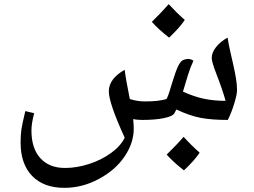

<svg xmlns="http://www.w3.org/2000/svg" viewBox="-20 -573 1232 933"><path d="M293 339.8Q192.4 339.8 136.2 282Q80.1 224.1 80.1 119.1Q80.1 82.5 84.2 54.9Q88.4 27.3 103 -33.2L146 -22.9Q132.8 27.3 132.8 61Q132.8 147.9 176 195.6Q219.2 243.2 295.9 243.2Q352.1 243.2 411.9 224.1Q471.7 205.1 519 170.9Q566.4 136.7 585.9 96.2Q508.8 -72.8 508.8 -128.9Q508.8 -190.4 585.9 -233.9Q590.8 -190.4 610.8 -91.8Q647 -80.1 685.1 -80.1Q751.5 -80.1 789.1 -91.8Q795.9 -103 802.7 -125.5L817.4 -173.3Q834 -228 845.5 -251.2Q856.9 -274.4 868.2 -280.3Q879.4 -286.1 892.6 -286.6Q908.7 -286.6 919.9 -277.8Q904.8 -245.6 892.6 -206.1Q880.4 -166.5 869.1 -127.9Q921.9 -103.5 970 -93.3Q1018.1 -83 1076.2 -83Q1062 -134.8 1032.2 -211.9Q1008.8 -272 1008.8 -291Q1008.8 -317.9 1030.3 -344.7Q1051.8 -371.6 1085.9 -390.1Q1091.3 -356 1099.1 -322Q1106.9 -288.1 1114.3 -255.4Q1121.6 -222.7 1126.7 -192.1Q1131.8 -161.6 1131.8 -134.8Q1131.8 -113.3 1117.9 -68.4Q1104 -23.4 1086.9 9.8Q1010.3 9.8 956.8 0Q903.3 -9.8 836.9 -41L827.1 -22Q818.8 -7.8 776.4 1Q733.9 9.8 671.9 9.8Q646.5 9.8 627 5.9Q629.9 30.3 629.9 51.8Q629.9 122.6 584.7 188.5Q539.6 254.4 459.5 297.1Q379.4 339.8 293 339.8ZM877.9 -476.1Q853 -438.5 801.8 -390.1Q749.5 -430.7 717.8 -466.8Q767.6 -515.6 799.8 -552.7Q838.4 -510.7 877.9 -476.1ZM950.2 168.9Q925.3 206.5 874 254.9Q821.8 214.4 790 178.2Q842.3 127 872.1 91.8Q912.6 136.2 950.2 168.9Z"/></svg>

Font: Droid Arabic Naskh
Style: Regular
Weight: 400
Designer: Pascal Zoghbi
Foundry: Ascender Corporation
Version: Version 1.00